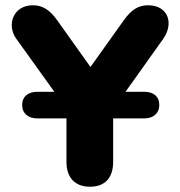

<svg xmlns="http://www.w3.org/2000/svg" viewBox="-20 -699 682 728"><path d="M321 9C379 9 409 -26 409 -85V-250H527C561 -250 584 -269 584 -301C584 -334 561 -351 527 -351H456L599 -552C641 -612 616 -679 542 -679C504 -679 478 -662 450 -623L323 -445L197 -622C169 -661 142 -679 105 -679C29 -679 5 -604 41 -553L186 -351H122C87 -351 64 -333 64 -301C64 -269 87 -250 122 -250H232V-85C232 -26 264 9 321 9Z"/></svg>

Font: SN Pro Heavy
Style: Regular
Weight: 800
Designer: Tobias Whetton
Foundry: Supernotes
Version: Version 1.001;Glyphs 3.2 (3249)